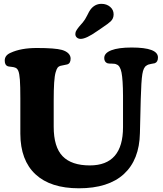

<svg xmlns="http://www.w3.org/2000/svg" viewBox="-20 -967 854 1009"><path d="M491.7 -804.2Q433.1 -762.7 404.3 -762.7Q391.6 -762.7 383.8 -769.8Q376 -776.9 376 -787.6Q376 -791 376.7 -794.7Q377.4 -798.3 378.4 -801Q379.4 -803.7 382.1 -807.9Q384.8 -812 386.2 -814.5Q387.7 -816.9 392.1 -822.3Q396.5 -827.6 398.4 -830.1Q400.4 -832.5 406.2 -839.1Q412.1 -845.7 414.6 -848.6Q427.2 -863.3 438.2 -886Q449.2 -908.7 454.6 -915.5Q477.5 -946.8 513.2 -946.8Q540 -946.8 558.6 -931.2Q577.1 -915.5 577.1 -891.6Q577.1 -869.6 562 -855Q554.7 -848.1 544.7 -840.8Q534.7 -833.5 517.8 -822Q501 -810.5 491.7 -804.2ZM719.7 -446.8 715.3 -267.1Q712.4 -127 630.9 -52.2Q549.3 22.5 394.5 22.5Q245.6 22.5 166.5 -51Q87.4 -124.5 86.9 -264.2V-450.7Q86.9 -514.6 84.5 -547.6Q82 -580.6 76.2 -594.5Q70.3 -608.4 59.1 -611.8Q51.8 -614.7 38.1 -616Q24.4 -617.2 20 -619.1Q4.9 -625 4.9 -648.9Q4.9 -676.3 35.6 -689.5Q89.8 -714.8 173.3 -714.8Q269.5 -714.8 305.7 -704.6Q327.6 -698.2 339.4 -686.3Q351.1 -674.3 351.1 -659.2Q351.1 -633.3 333 -628.4Q327.1 -626.5 315.9 -624.8Q304.7 -623 297.9 -621.1Q288.6 -618.7 283.2 -612.1Q277.8 -605.5 272.5 -587.4Q267.1 -569.3 264.6 -532.7Q262.2 -496.1 262.2 -438.5V-301.3Q262.2 -194.3 309.1 -146Q356 -97.7 452.1 -97.7Q626.5 -97.7 626.5 -298.8V-463.4Q626 -548.3 618.7 -585.4Q611.3 -622.6 592.3 -628.4Q585 -632.8 568.1 -632.6Q551.3 -632.3 543.9 -634.8Q527.8 -641.6 527.8 -662.1Q527.8 -688.5 565.2 -702.9Q602.5 -717.3 671.9 -717.3Q810.1 -717.3 810.1 -665Q810.1 -641.1 793.5 -634.8Q791.5 -633.8 774.9 -631.3Q758.3 -628.9 749.5 -622.1Q733.9 -613.3 728 -577.1Q722.2 -541 719.7 -446.8Z"/></svg>

Font: Cooper*
Style: Bold
Weight: 700
Designer: Owen Earl
Foundry: indestructible type*
Version: Version 0.001